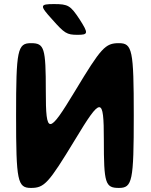

<svg xmlns="http://www.w3.org/2000/svg" viewBox="-20 -923 740 943"><path d="M348 -475C218 -260 205 -260 205 -475C205 -689 198 -711 132 -711C66 -711 59 -678 59 -356C59 -33 66 0 132 0C198 0 218 -22 348 -236C477 -450 490 -450 490 -236C490 -22 497 0 564 0C630 0 637 -33 637 -356C637 -678 630 -711 564 -711C497 -711 477 -689 348 -475ZM371 -828C326 -896 315 -903 245 -903C175 -903 174 -896 236 -828C297 -759 308 -752 361 -752C414 -752 415 -759 371 -828Z"/></svg>

Font: Asimov Print
Style: A
Weight: 500
Designer: Google
Version: Version 2.000980: 2014